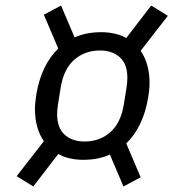

<svg xmlns="http://www.w3.org/2000/svg" viewBox="-20 -695 640 692"><path d="M280 -119Q254 -119 230.5 -124.5Q207 -130 190 -140L100 -23L40 -60L138 -186Q106 -233 106 -302Q106 -315 107.5 -328Q109 -341 111 -355Q129 -461 190 -520L138 -642L200 -675L249 -560Q290 -579 345 -579Q371 -579 394.5 -573.5Q418 -568 435 -558L525 -675L585 -638L487 -512Q519 -465 519 -396Q519 -383 517.5 -370Q516 -357 514 -343Q496 -237 435 -178L487 -56L425 -23L376 -138Q335 -119 280 -119ZM285 -185Q339 -185 377 -218Q415 -251 426 -317L436 -379Q439 -397 439 -415Q439 -464 412 -488.5Q385 -513 340 -513Q286 -513 248 -480Q210 -447 199 -381L189 -319Q186 -301 186 -283Q186 -234 213 -209.5Q240 -185 285 -185Z"/></svg>

Font: IBM Plex Mono
Style: Italic
Weight: 400
Italic angle: -9°
Monospace: yes
Designer: Mike Abbink, Paul van der Laan, Pieter van Rosmalen
Foundry: Bold Monday
Version: Version 2.3